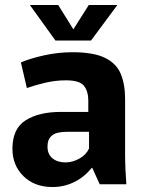

<svg xmlns="http://www.w3.org/2000/svg" viewBox="-20 -741 582 772"><path d="M191 11Q119 11 74.5 -32.5Q30 -76 30 -143Q30 -224 83.5 -257.5Q137 -291 224 -291H335V-339Q335 -373 318 -395.5Q301 -418 245 -418Q202 -418 160.5 -408Q119 -398 88 -387L64 -490Q101 -506 157.5 -518.5Q214 -531 271 -531Q356 -531 402 -508.5Q448 -486 465.5 -444Q483 -402 483 -343V-123Q483 -92 484.5 -58Q486 -24 488 0H381L351 -66H349Q319 -29 278.5 -9Q238 11 191 11ZM243 -88Q272 -88 299.5 -103.5Q327 -119 338 -144V-211H248Q231 -211 213.5 -207.5Q196 -204 183.5 -191Q171 -178 171 -151Q171 -121 191 -104.5Q211 -88 243 -88ZM203 -578 100 -721H214L275 -623L337 -721H452L346 -578Z"/></svg>

Font: Murecho SemiBold
Style: Regular
Weight: 600
Designer: Neil Summerour
Foundry: Positype
Version: Version 1.010; ttfautohint (v1.8.3)